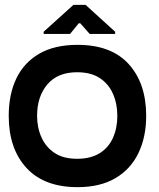

<svg xmlns="http://www.w3.org/2000/svg" viewBox="-20 -758 655 792"><path d="M300 14Q162 14 89 -65.5Q16 -145 16 -280Q16 -369 47.5 -434.5Q79 -500 142 -536.5Q205 -573 300 -573Q439 -573 511 -493.5Q583 -414 583 -280Q583 -193 551 -126.5Q519 -60 456 -23Q393 14 300 14ZM298 -103Q354 -103 391 -126Q428 -149 446 -189.5Q464 -230 464 -280Q464 -330 446 -371Q428 -412 391.5 -436Q355 -460 298 -460Q218 -460 175.5 -410Q133 -360 133 -280Q133 -231 151.5 -190.5Q170 -150 206 -126.5Q242 -103 298 -103ZM160 -618V-627L283 -738H333L455 -627V-618H350L311 -662H305L269 -618Z"/></svg>

Font: Darker Grotesque ExtraBold
Style: Regular
Weight: 800
Designer: Gabriel Lam
Foundry: TypeRant
Version: Version 1.000;gftools[0.9.28]